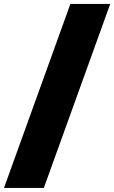

<svg xmlns="http://www.w3.org/2000/svg" viewBox="-77 -826 571 960"><path d="M-57.1 113.8 274.9 -806.2H474.1L142.1 113.8Z"/></svg>

Font: Trueno UltraBlack
Style: Regular
Weight: 950
Designer: Julieta Ulanovsky
Foundry: Julieta Ulanovsky
Version: Version 3.001b | FøM Fix